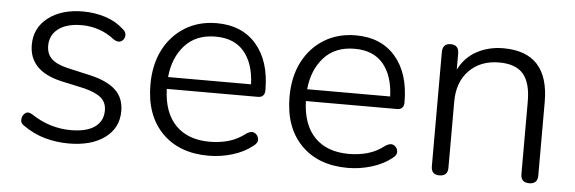

<svg xmlns="http://www.w3.org/2000/svg" viewBox="-40 -606 2174 726"><g transform="rotate(5 1047.5 -243.0)"><path d="M238 8Q192 8 148.5 -4Q105 -16 65 -44Q51 -52 52 -67Q53 -82 64 -91Q75 -100 91 -90Q129 -65 166.5 -54Q204 -43 241 -43Q302 -43 333 -65.5Q364 -88 364 -128Q364 -159 343 -176.5Q322 -194 278 -205L191 -224Q67 -252 67 -352Q67 -416 117.5 -455Q168 -494 250 -494Q294 -494 334.5 -481Q375 -468 403 -442Q418 -431 416.5 -416.5Q415 -402 403.5 -395Q392 -388 375 -398Q346 -421 314 -431.5Q282 -442 250 -442Q192 -442 160.5 -418Q129 -394 129 -354Q129 -323 148 -304.5Q167 -286 209 -276L297 -256Q362 -241 394 -211Q426 -181 426 -131Q426 -67 375 -29.5Q324 8 238 8Z M769 8Q657 8 592 -58.5Q527 -125 527 -241Q527 -317 556 -373.5Q585 -430 637 -462Q689 -494 757 -494Q853 -494 907.5 -431Q962 -368 962 -258Q962 -230 936 -230H590Q593 -140 639.5 -92.5Q686 -45 769 -45Q806 -45 840 -54.5Q874 -64 906 -89Q924 -100 936.5 -92.5Q949 -85 950.5 -70.5Q952 -56 935 -44Q904 -19 859.5 -5.5Q815 8 769 8ZM591 -275H906Q903 -354 865.5 -398.5Q828 -443 757 -443Q683 -443 640.5 -396Q598 -349 591 -275Z M1297 8Q1185 8 1120 -58.5Q1055 -125 1055 -241Q1055 -317 1084 -373.5Q1113 -430 1165 -462Q1217 -494 1285 -494Q1381 -494 1435.5 -431Q1490 -368 1490 -258Q1490 -230 1464 -230H1118Q1121 -140 1167.5 -92.5Q1214 -45 1297 -45Q1334 -45 1368 -54.5Q1402 -64 1434 -89Q1452 -100 1464.5 -92.5Q1477 -85 1478.5 -70.5Q1480 -56 1463 -44Q1432 -19 1387.5 -5.5Q1343 8 1297 8ZM1119 -275H1434Q1431 -354 1393.5 -398.5Q1356 -443 1285 -443Q1211 -443 1168.5 -396Q1126 -349 1119 -275Z M1645 6Q1614 6 1614 -26V-459Q1614 -492 1645 -492Q1676 -492 1676 -459V-398Q1700 -446 1745 -470Q1790 -494 1845 -494Q2018 -494 2018 -305V-26Q2018 6 1986 6Q1954 6 1954 -26V-301Q1954 -372 1925.5 -405.5Q1897 -439 1834 -439Q1763 -439 1720 -395Q1677 -351 1677 -277V-26Q1677 6 1645 6Z"/></g></svg>

Font: Chiron GoRound TC L
Style: Regular
Weight: 300
Designer: Ryoko NISHIZUKA 西塚涼子 (kana, bopomofo & ideographs); Paul D. Hunt (Latin, Greek & Cyrillic); Sandoll Communications 산돌커뮤니
Foundry: Adobe
Version: Version 1.000;hotconv 1.1.1;makeotfexe 2.6.0